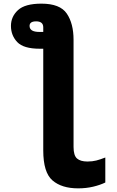

<svg xmlns="http://www.w3.org/2000/svg" viewBox="-20 -792 640 1052"><path d="M408 240Q452 240 490 231Q528 222 557 208V71Q529 82 507.5 87.5Q486 93 459 93Q421 93 402 76.5Q383 60 383 13V-574Q383 -663 346 -717.5Q309 -772 207 -772Q117 -772 78.5 -736.5Q40 -701 40 -650Q40 -598 74.5 -561.5Q109 -525 198 -525H217V32Q217 153 267.5 196.5Q318 240 408 240ZM196 -617Q142 -617 142 -650Q142 -675 178 -675Q217 -675 217 -642V-617Z"/></svg>

Font: Noto Sans Mono Extra
Style: Regular
Weight: 800
Designer: Monotype Design Team
Foundry: Monotype Imaging Inc.
Version: Version 1.900